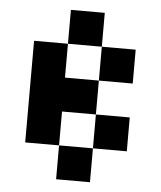

<svg xmlns="http://www.w3.org/2000/svg" viewBox="-50 -728 648 772"><g transform="rotate(5 273.5 -342.0)"><path d="M341.8 -546.9H205.1V-683.6H341.8ZM341.8 0H205.1V-136.7H341.8ZM478.5 -136.7H341.8V-273.4H478.5ZM68.4 -546.9H205.1V-410.2H341.8V-273.4H205.1V-136.7H68.4ZM478.5 -410.2H341.8V-546.9H478.5Z"/></g></svg>

Font: DatCub
Style: Bold
Weight: 700
Designer: GGBot
Version: 1.00